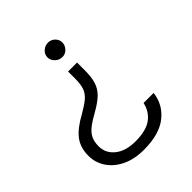

<svg xmlns="http://www.w3.org/2000/svg" viewBox="-182 -715 853 853"><g transform="rotate(-45 244.5 -288.0)"><path d="M290.5 -453V-405.5Q290.5 -362 281.8 -333.8Q273 -305.5 251.5 -284.5Q230 -263.5 192 -242Q157.5 -223 136 -206.5Q114.5 -190 104.8 -170.5Q95 -151 95 -121.5Q95 -78.5 130.2 -50Q165.5 -21.5 226.5 -21.5Q292.5 -21.5 327.2 -46.2Q362 -71 372.5 -117H435.5Q428 -51.5 375.8 -10Q323.5 31.5 226.5 31.5Q166.5 31.5 123 10.2Q79.5 -11 56.2 -46.5Q33 -82 33 -124Q33 -175.5 59 -209.8Q85 -244 144 -276Q178 -295.5 197.8 -311.8Q217.5 -328 225.8 -349.8Q234 -371.5 234 -407.5V-453ZM261.5 -607Q280.5 -607 294 -593.8Q307.5 -580.5 307.5 -562.5Q307.5 -544.5 294.2 -530.2Q281 -516 262 -516Q242.5 -516 228 -530Q213.5 -544 213.5 -562Q213.5 -580.5 228 -593.8Q242.5 -607 261.5 -607Z"/></g></svg>

Font: Karla Light
Style: Regular
Weight: 300
Designer: Jonathan Pinhorn
Version: Version 2.004;gftools[0.9.33]